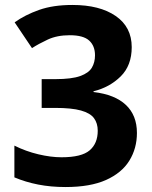

<svg xmlns="http://www.w3.org/2000/svg" viewBox="-20 -744 612 774"><path d="M511 -554Q511 -480 466.5 -436Q422 -392 357 -376V-373Q443 -363 487.5 -321Q532 -279 532 -208Q532 -146 501.5 -96.5Q471 -47 407.5 -18.5Q344 10 244 10Q185 10 134 0Q83 -10 38 -29V-157Q84 -134 134.5 -122Q185 -110 228 -110Q309 -110 341.5 -138Q374 -166 374 -217Q374 -247 359 -267.5Q344 -288 306.5 -298.5Q269 -309 202 -309H148V-425H203Q269 -425 303.5 -437.5Q338 -450 350.5 -471.5Q363 -493 363 -521Q363 -559 339.5 -580.5Q316 -602 261 -602Q210 -602 172.5 -584.5Q135 -567 109 -550L39 -654Q81 -684 137.5 -704Q194 -724 272 -724Q382 -724 446.5 -679.5Q511 -635 511 -554Z"/></svg>

Font: Noto Sans Tai Tham
Style: Regular
Weight: 400
Designer: Monotype Design Team 2013. Revised by David WIlliams 2020
Foundry: Monotype Imaging Inc.
Version: Version 2.002